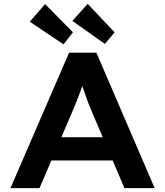

<svg xmlns="http://www.w3.org/2000/svg" viewBox="-20 -972 853 992"><path d="M34 0 337 -700H478L779 0H623L452 -401Q444 -419 435.5 -442Q427 -465 418.5 -489Q410 -513 402 -536Q394 -559 389 -577H420Q414 -555 406.5 -532Q399 -509 390.5 -486.5Q382 -464 373 -442Q364 -420 355 -398L184 0ZM173 -143 224 -263H583L622 -143ZM522 -745 354 -864 433 -952 572 -805ZM308 -743 134 -860 213 -951 357 -805Z"/></svg>

Font: Lexend Exa SemiBold
Style: Regular
Weight: 600
Designer: Bonnie Shaver-Troup, Thomas Jockin
Foundry: Lexend
Version: Version 1.007